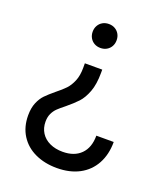

<svg xmlns="http://www.w3.org/2000/svg" viewBox="-135 -604 787 913"><g transform="rotate(20 259.0 -147.5)"><path d="M199.2 -74.2Q176.8 -56.6 163.6 -43.9Q150.4 -31.2 142.1 -13.7Q133.8 3.9 133.8 27.3Q133.8 59.6 149.4 84Q165 108.4 193.4 121.6Q221.7 134.8 258.8 134.8Q317.4 134.8 350.6 101.6Q383.8 68.4 383.8 7.8H471.7Q471.7 71.3 445.8 118.7Q419.9 166 372.1 191.4Q324.2 216.8 258.8 216.8Q197.3 216.8 148.9 194.3Q100.6 171.9 73.2 128.9Q45.9 85.9 45.9 27.3Q45.9 -9.8 57.1 -36.6Q68.4 -63.5 85 -80.6Q101.6 -97.7 129.9 -121.1Q158.2 -143.6 174.8 -161.1Q191.4 -178.7 203.1 -206.5Q214.8 -234.4 214.8 -273.4V-296.9H302.7V-281.2Q302.7 -222.7 288.1 -184.1Q273.4 -145.5 252.4 -123Q231.4 -100.6 199.2 -74.2ZM319.3 -451.2Q319.3 -433.6 311.5 -419.9Q303.7 -406.2 290 -398.4Q276.4 -390.6 258.8 -390.6Q241.2 -390.6 227.5 -398.4Q213.9 -406.2 206.1 -419.9Q198.2 -433.6 198.2 -451.2Q198.2 -468.8 206.1 -482.4Q213.9 -496.1 227.5 -503.9Q241.2 -511.7 258.8 -511.7Q276.4 -511.7 290 -503.9Q303.7 -496.1 311.5 -482.4Q319.3 -468.8 319.3 -451.2Z"/></g></svg>

Font: Wanted Sans Std Variable
Style: Regular
Weight: 400
Designer: Original Design by Kil Hyung-jin and Kang Hanbin, Wanted Lab, Inc;
Foundry: Wanted Lab, Inc.
Version: Version 1.003;Glyphs 3.2 (3227)